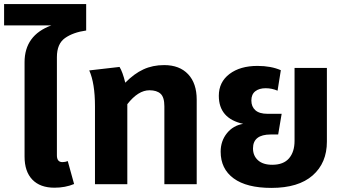

<svg xmlns="http://www.w3.org/2000/svg" viewBox="-40 -900 1690 938"><path d="M238 -621V-141Q238 -108 265 -108Q279 -108 291 -113L322 -1Q279 17 226 17Q156 17 118 -22.5Q80 -62 80 -135V-596Q80 -728 211 -776H-20V-880H381V-751Q317 -742 277.5 -714Q238 -686 238 -621Z M921 -413V0H763V-381Q763 -425 744.5 -442Q726 -459 690 -459Q635 -459 582 -391V-155V0H424V-187V-381Q424 -493 396 -556L544 -573Q559 -549 572 -496Q615 -540 660.5 -561Q706 -582 762 -582Q837 -582 879 -537.5Q921 -493 921 -413Z M1557 -568V-208Q1557 -104 1487.5 -43Q1418 18 1286 18Q1165 18 1101.5 -28.5Q1038 -75 1038 -159Q1038 -211 1068.5 -249Q1099 -287 1148 -295Q1029 -321 1029 -432Q1029 -499 1081 -538.5Q1133 -578 1218 -578Q1284 -578 1332 -557L1316 -457Q1288 -469 1258 -469Q1226 -469 1207 -454Q1188 -439 1188 -409Q1188 -379 1207.5 -361.5Q1227 -344 1267 -344H1336L1319 -243H1283Q1196 -243 1196 -175Q1196 -139 1220.5 -117Q1245 -95 1290 -95Q1345 -95 1372 -126.5Q1399 -158 1399 -212V-568Z"/></svg>

Font: FiraGOUPP
Style: Bold
Weight: 700
Designer: bBox Type
Foundry: bBox Type GmbH
Version: Version 1.001